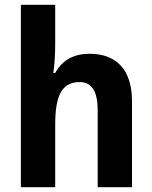

<svg xmlns="http://www.w3.org/2000/svg" viewBox="-20 -780 635 800"><path d="M210 -601V-760H67V0H210V-259C210 -376 234 -438 312 -438C363 -438 387 -399 387 -320V0H530V-358C530 -493 462 -556 353 -556C290 -556 240 -531 210 -476H202C207 -506 210 -549 210 -601Z"/></svg>

Font: Noto Sans Lao Looped SemiCondensed
Style: Bold
Weight: 700
Width: 4
Designer: Mark Frömberg, Ben Mitchell
Foundry: The Fontpad Ltd
Version: Version 1.002